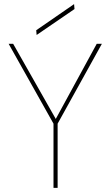

<svg xmlns="http://www.w3.org/2000/svg" viewBox="-20 -913 538 933"><path d="M240 0V-312L22 -700H44L251 -335L450 -700H475L260 -312V0ZM158 -743 156 -766 340 -893 342 -869Z"/></svg>

Font: DM Sans 18pt Thin
Style: Regular
Weight: 250
Designer: Colophon Foundry, Jonny Pinhorn
Foundry: Colophon Foundry
Version: Version 4.004;gftools[0.9.30]